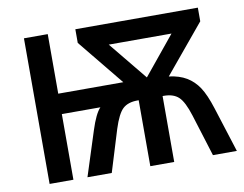

<svg xmlns="http://www.w3.org/2000/svg" viewBox="-77 -821 1178 927"><g transform="rotate(-10 511.5 -357.0)"><path d="M279.8 0 350.1 -219.2Q374.5 -295.4 399.9 -321.8H210.9V0H94.2V-713.9H210.9V-421.9H529.8L346.2 -647V-713.9H946.8V-647L751 -411.1Q801.8 -404.8 836.7 -384Q871.6 -363.3 895.8 -326.9Q919.9 -290.5 941.9 -221.2L1012.2 0H895L831.1 -205.1Q809.1 -275.4 783.4 -299.3Q757.8 -323.2 710.9 -323.2H705.1V0H587.9V-323.2H582Q535.2 -323.2 509.8 -299.6Q484.4 -275.9 461.9 -205.1L398.9 0ZM646 -424.8 799.8 -612.8H492.2Z"/></g></svg>

Font: Open Sans Semibold
Style: Regular
Weight: 600
Foundry: Ascender Corporation
Version: Version 1.10; ttfautohint (v1.5.65-e2d9)